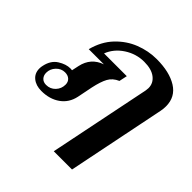

<svg xmlns="http://www.w3.org/2000/svg" viewBox="-223 -711 1056 1056"><g transform="rotate(45 305.0 -183.5)"><path d="M477 -398Q479 -412 479 -418Q479 -456 448 -480Q417 -504 360 -504Q298 -504 245 -469.5Q192 -435 171 -380H348L338 -333Q301 -317 284.5 -286.5Q268 -256 256 -200L238 -110Q226 -53 181.5 -21.5Q137 10 73 10Q31 10 4.5 -11.5Q-22 -33 -22 -70Q-22 -82 -19 -94Q-8 -145 28.5 -168Q65 -191 99 -191Q108 -191 112 -190L121 -232Q138 -311 213 -337H95Q115 -414 163 -464.5Q211 -515 272.5 -539Q334 -563 398 -563Q498 -563 558 -525.5Q618 -488 618 -415Q618 -395 614 -376L498 196H356ZM143 -109Q143 -130 129.5 -142.5Q116 -155 93 -155Q64 -155 42.5 -132.5Q21 -110 21 -80Q21 -59 33.5 -45.5Q46 -32 68 -32Q100 -32 121.5 -54.5Q143 -77 143 -109Z"/></g></svg>

Font: Taviraj SemiBold
Style: Italic
Weight: 600
Italic angle: -12°
Designer: Katatrad Team
Foundry: CadsonDemak
Version: Version 1.001